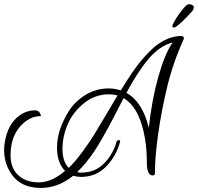

<svg xmlns="http://www.w3.org/2000/svg" viewBox="-20 -818 961 932"><path d="M915.2 -766.4Q891.2 -737.6 861.6 -710.8Q832 -684 824.4 -684Q816.8 -684 816.8 -691.6Q816.8 -699.2 834.8 -728.4Q852.8 -757.6 878.4 -786.4Q889.6 -797.6 897.6 -797.6Q905.6 -797.6 913.2 -793.6Q920.8 -789.6 920.8 -782.4Q920.8 -775.2 915.2 -766.4ZM296 11.2Q256.8 -26.4 256.8 -101.6Q256.8 -185.6 312 -275.2Q342.4 -324.8 394.4 -356.8Q446.4 -388.8 508 -388.8Q535.2 -388.8 566.4 -379.2Q627.2 -479.2 665.6 -524Q704 -568.8 732 -592Q795.2 -643.2 860 -643.2Q872.8 -643.2 872.8 -630.4Q820 -514.4 791.6 -396.4Q763.2 -278.4 747.6 -166.8Q732 -55.2 732 22.4Q732 33.6 720.8 33.6Q692.8 33.6 692.8 -30.4Q692.8 -111.2 677.6 -176.8Q649.6 -301.6 580 -341.6Q571.2 -324.8 546.8 -277.6Q522.4 -230.4 510.8 -208.4Q499.2 -186.4 476.4 -146.8Q453.6 -107.2 437.6 -83.2Q399.2 -25.6 354.4 17.6Q362.4 20 373.6 20Q440.8 20 484.8 -24.4Q528.8 -68.8 545.6 -129.6Q548 -138.4 558.4 -137.6Q564.8 -136.8 563.2 -131.2Q545.6 -62.4 496.4 -10.8Q447.2 40.8 372.8 40.8Q356 40.8 335.2 35.2Q261.6 94.4 178.4 94.4Q70.4 94.4 24.8 9.6Q0 -36 0 -88.8Q0 -116.8 7.2 -147.2Q26.4 -229.6 85.6 -264.8Q115.2 -282.4 150.4 -282.4Q161.6 -282.4 168.8 -275.6Q176 -268.8 179.2 -254.4Q132 -254.4 94.4 -220.8Q31.2 -165.6 31.2 -64Q31.2 -2.4 68.4 32.4Q105.6 67.2 168.4 67.2Q231.2 67.2 296 11.2ZM507.2 -360Q440 -360 386.4 -316Q332.8 -272 308 -213.2Q283.2 -154.4 283.2 -94.4Q283.2 -34.4 313.6 -3.2Q344 -32 378.4 -78.8Q412.8 -125.6 432.8 -157.6Q452.8 -189.6 495.2 -261.6Q537.6 -333.6 550.4 -354.4Q531.2 -360 507.2 -360ZM818.4 -612Q754.4 -595.2 701.6 -532.8Q648.8 -470.4 593.6 -367.2Q671.2 -324.8 702.4 -197.6Q716.8 -333.6 749.2 -447.6Q781.6 -561.6 818.4 -612Z"/></svg>

Font: Euphoria Script
Style: Regular
Weight: 400
Designer: Sabrina Mariela Lopez
Foundry: Sabrina Mariela Lopez
Version: Version 1.002